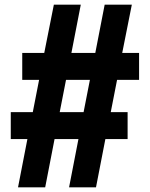

<svg xmlns="http://www.w3.org/2000/svg" viewBox="-20 -800 640 820"><path d="M390 0H275L315 -206H213L173 0H57L97 -206H26V-321H120L147 -459H75V-574H169L210 -780H325L285 -574H387L427 -780H543L502 -574H574V-459H480L453 -321H525V-206H430ZM337 -321 364 -459H262L235 -321Z"/></svg>

Font: Tanohe Sans SemiBold
Style: Regular
Weight: 600
Designer: Village Type and Design LLC & Cristiano Sobral
Foundry: Cooper Hewitt Smithsonian Design Museum
Version: Version 1.00;September 29, 2021;FontCreator 13.0.0.2655 64-b